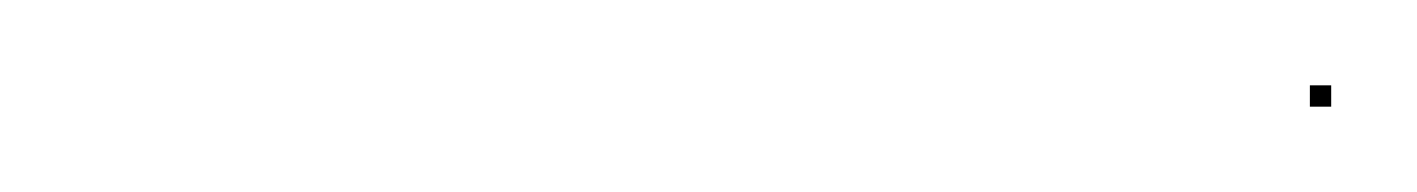

<svg xmlns="http://www.w3.org/2000/svg" viewBox="-20 -563 332 45"><path d="M287 -538V-543H292V-538Z"/></svg>

Font: FRB American Cursive Just Beginnings
Style: Italic
Weight: 400
Italic angle: -25°
Version: Version 2.0;Modular Font Editor K font №1